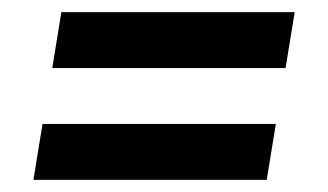

<svg xmlns="http://www.w3.org/2000/svg" viewBox="-20 -498 540 316"><path d="M450 -386H66L81 -478H465ZM35 -202 50 -294H434L419 -202Z"/></svg>

Font: Iosevka Extrabold
Style: Italic
Weight: 800
Italic angle: -9°
Monospace: yes
Designer: Belleve Invis
Foundry: Belleve Invis
Version: Version 32.5.0; ttfautohint (v1.8.4)